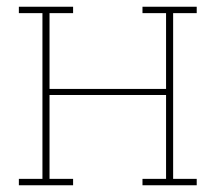

<svg xmlns="http://www.w3.org/2000/svg" viewBox="-20 -550 640 570"><path d="M36 0V-19H106V-511H36V-530H197V-511H127V-286H473V-511H403V-530H564V-511H494V-19H564V0H403V-19H473V-268H127V-19H197V0Z"/></svg>

Font: Iosevka Slab Thin Extended
Style: Regular
Weight: 100
Width: 7
Monospace: yes
Designer: Belleve Invis
Foundry: Belleve Invis
Version: Version 11.1.1; ttfautohint (v1.8.3)